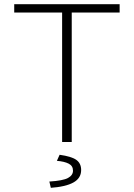

<svg xmlns="http://www.w3.org/2000/svg" viewBox="-20 -679 640 918"><path d="M277 0V-619H48V-659H552V-619H323V0ZM223 219 216 189Q281 185 305 172Q329 159 329 137Q329 114 308.5 103.5Q288 93 252 90L265 61Q322 69 345 85.5Q368 102 368 134Q368 173 331 193.5Q294 214 223 219Z"/></svg>

Font: Source Code Pro Light
Style: Regular
Weight: 300
Monospace: yes
Designer: Paul D. Hunt, Teo Tuominen
Foundry: Adobe Systems Incorporated
Version: Version 2.030;PS 1.000;hotconv 16.6.51;makeotf.lib2.5.65220